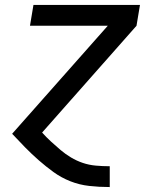

<svg xmlns="http://www.w3.org/2000/svg" viewBox="-20 -540 640 775"><path d="M422 215Q380 215 340 210.5Q300 206 263.5 191.5Q227 177 196 154.5Q165 132 136.5 107Q108 82 81.5 55Q55 28 29 0L415 -436H101L115 -520H545L531 -436L150 -5Q167 14 186 31.5Q205 49 224.5 65.5Q244 82 266.5 95.5Q289 109 314 117.5Q339 126 366.5 128.5Q394 131 422 131H423V215Z"/></svg>

Font: Iosevka Custom Medium
Style: Italic
Weight: 500
Italic angle: -9°
Designer: Belleve Invis
Foundry: Belleve Invis
Version: Version 27.0.1